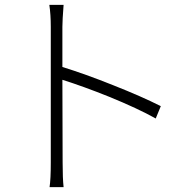

<svg xmlns="http://www.w3.org/2000/svg" viewBox="-20 -767 764 794"><path d="M185 7Q190 -26 190 -95V-375V-656Q190 -707 184 -747H243Q238 -682 238 -656V-490Q332 -461 447 -415Q566 -368 645 -328L624 -277Q551 -318 431 -367Q324 -410 238 -437L239 -95Q239 -29 243 7Z"/></svg>

Font: GenSekiGothic TW L
Style: Regular
Weight: 300
Version: Version 1.501;PS 1;hotconv 16.6.51;makeotf.lib2.5.65220